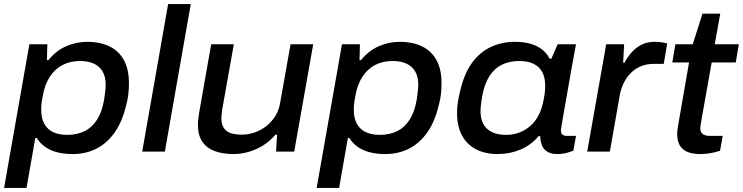

<svg xmlns="http://www.w3.org/2000/svg" viewBox="-27 -743 3641 941"><path d="M-7 178 117 -526H205L203 -448H210Q248 -495 297.5 -516.5Q347 -538 400 -538Q465 -538 511 -515Q557 -492 581 -447Q605 -402 605 -335Q605 -309 602 -281.5Q599 -254 591 -226Q573 -149 536.5 -96Q500 -43 447.5 -15.5Q395 12 329 12Q288 12 254 3.5Q220 -5 194.5 -23Q169 -41 153 -67H146L103 178ZM302 -82Q351 -82 388 -100.5Q425 -119 449 -157Q473 -195 483 -253Q486 -272 487.5 -285Q489 -298 490 -308Q491 -318 491 -326Q491 -367 476 -392.5Q461 -418 433.5 -431Q406 -444 365 -444Q317 -444 279.5 -424.5Q242 -405 217 -366.5Q192 -328 182 -270Q179 -255 177.5 -243.5Q176 -232 175.5 -223Q175 -214 175 -205Q175 -163 190.5 -135.5Q206 -108 234.5 -95Q263 -82 302 -82Z M670 0 797 -723H908L781 0Z M1117 12Q1063 12 1024 -3Q985 -18 964 -49.5Q943 -81 943 -131Q943 -146 945 -162Q947 -178 950 -196L1008 -526H1119L1062 -206Q1061 -195 1059.5 -184.5Q1058 -174 1058 -164Q1058 -133 1070.5 -115Q1083 -97 1105.5 -90Q1128 -83 1158 -83Q1189 -83 1220 -93.5Q1251 -104 1277 -124Q1303 -144 1321.5 -173Q1340 -202 1346 -239L1397 -526H1508L1415 0H1326L1331 -83H1323Q1295 -50 1260.5 -29Q1226 -8 1189.5 2Q1153 12 1117 12Z M1525 178 1649 -526H1737L1735 -448H1742Q1780 -495 1829.5 -516.5Q1879 -538 1932 -538Q1997 -538 2043 -515Q2089 -492 2113 -447Q2137 -402 2137 -335Q2137 -309 2134 -281.5Q2131 -254 2123 -226Q2105 -149 2068.5 -96Q2032 -43 1979.5 -15.5Q1927 12 1861 12Q1820 12 1786 3.5Q1752 -5 1726.5 -23Q1701 -41 1685 -67H1678L1635 178ZM1834 -82Q1883 -82 1920 -100.5Q1957 -119 1981 -157Q2005 -195 2015 -253Q2018 -272 2019.5 -285Q2021 -298 2022 -308Q2023 -318 2023 -326Q2023 -367 2008 -392.5Q1993 -418 1965.5 -431Q1938 -444 1897 -444Q1849 -444 1811.5 -424.5Q1774 -405 1749 -366.5Q1724 -328 1714 -270Q1711 -255 1709.5 -243.5Q1708 -232 1707.5 -223Q1707 -214 1707 -205Q1707 -163 1722.5 -135.5Q1738 -108 1766.5 -95Q1795 -82 1834 -82Z M2412 12Q2351 12 2306.5 -11Q2262 -34 2237.5 -78.5Q2213 -123 2213 -189Q2213 -218 2217.5 -245.5Q2222 -273 2229 -300Q2248 -382 2286 -434.5Q2324 -487 2378 -512.5Q2432 -538 2497 -538Q2537 -538 2569.5 -529.5Q2602 -521 2627 -502.5Q2652 -484 2667 -455H2675L2706 -526H2796L2773 -401Q2765 -353 2757 -309.5Q2749 -266 2743 -230Q2737 -194 2732 -167Q2727 -140 2724.5 -123.5Q2722 -107 2722 -103Q2722 -90 2729.5 -83.5Q2737 -77 2751 -77H2796L2783 -5Q2773 0 2751.5 6Q2730 12 2703 12Q2675 12 2655.5 0.5Q2636 -11 2628 -33Q2625 -42 2623 -52.5Q2621 -63 2621 -75L2613 -76Q2576 -32 2524 -10Q2472 12 2412 12ZM2454 -82Q2487 -82 2517 -93Q2547 -104 2571.5 -125Q2596 -146 2613 -179Q2630 -212 2638 -257Q2641 -273 2642.5 -284.5Q2644 -296 2644.5 -305.5Q2645 -315 2645 -322Q2645 -363 2630.5 -390Q2616 -417 2587.5 -430.5Q2559 -444 2518 -444Q2470 -444 2433 -426Q2396 -408 2371.5 -369.5Q2347 -331 2336 -271Q2333 -253 2331.5 -240Q2330 -227 2329 -217.5Q2328 -208 2328 -200Q2328 -141 2360.5 -111.5Q2393 -82 2454 -82Z M2851 0 2944 -526H3032L3027 -436H3034Q3047 -461 3067 -484.5Q3087 -508 3115.5 -523Q3144 -538 3182 -538Q3200 -538 3216 -535.5Q3232 -533 3243 -530L3226 -430H3177Q3140 -430 3111 -417Q3082 -404 3061 -381.5Q3040 -359 3027 -330Q3014 -301 3009 -268L2962 0Z M3406 12Q3365 12 3340 0.5Q3315 -11 3303.5 -32.5Q3292 -54 3292 -86Q3292 -97 3293.5 -108Q3295 -119 3297 -131L3350 -437H3268L3283 -526H3368L3416 -676H3503L3476 -526H3594L3579 -437H3461L3409 -145Q3408 -138 3406.5 -129Q3405 -120 3405 -116Q3405 -97 3416 -87Q3427 -77 3454 -77H3515L3502 -4Q3490 0 3473 4Q3456 8 3438 10Q3420 12 3406 12Z"/></svg>

Font: Archivo SemiExpanded Medium
Style: Italic
Weight: 500
Width: 6
Italic angle: -10°
Designer: Hector Gatti
Foundry: Omnibus-Type
Version: Version 2.001